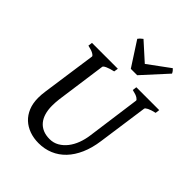

<svg xmlns="http://www.w3.org/2000/svg" viewBox="-238 -970 1113 1113"><g transform="rotate(45 318.0 -414.0)"><path d="M632.3 -589.4Q601.6 -582.5 585.2 -574.2Q568.8 -565.9 567.9 -559.1L524.4 -250Q515.6 -186 493.9 -136.5Q472.2 -86.9 439.9 -53.2Q407.7 -19.5 366.2 -2.2Q324.7 15.1 276.4 15.1Q236.3 15.1 201.9 2.9Q167.5 -9.3 142.3 -32.7Q117.2 -56.2 103 -90.6Q88.9 -125 88.9 -169.9Q88.9 -195.8 93.3 -226.1L140.6 -559.1Q141.6 -564.9 127.2 -573.7Q112.8 -582.5 81.1 -589.4L84.5 -615.2H296.4L292.5 -589.4Q261.7 -582.5 243.7 -574.2Q225.6 -565.9 224.6 -559.1L181.6 -249Q179.7 -234.9 179 -220.7Q178.2 -206.5 178.2 -193.8Q178.2 -159.7 186.3 -132.6Q194.3 -105.5 210.2 -86.4Q226.1 -67.4 249.8 -57.1Q273.4 -46.9 304.7 -46.9Q336.4 -46.9 362.3 -61.8Q388.2 -76.7 407.7 -101.6Q427.2 -126.5 439.7 -159.4Q452.1 -192.4 457 -229L502 -559.1Q502.9 -564.9 489.7 -573.7Q476.6 -582.5 444.8 -589.4L448.2 -615.2H635.7ZM402.3 -668H350.1L253.4 -817.4Q260.3 -826.7 266.1 -831.8Q272 -836.9 279.3 -842.8L387.2 -745.6L519.5 -842.8Q525.4 -837.4 529.8 -832Q534.2 -826.7 538.6 -817.4Z"/></g></svg>

Font: Gentium Book Basic
Style: Italic
Weight: 400
Italic angle: -8°
Designer: J. Victor Gaultney and Annie Olsen
Foundry: SIL International
Version: Version 1.102; 2013; Maintenance release